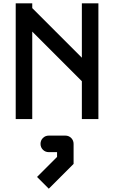

<svg xmlns="http://www.w3.org/2000/svg" viewBox="-20 -720 690 1161"><path d="M175 -529V0H75V-700H175V-671L475 -371V-700H575V0H475V-229ZM325 229V200H275Q254 200 239.5 185.5Q225 171 225 150Q225 129 239.5 114.5Q254 100 275 100H375Q396 100 410.5 114.5Q425 129 425 150V271L275 421L204 350Z"/></svg>

Font: Monoikos Medium
Style: Regular
Weight: 500
Designer: Brian Krent
Version: Version 0.088